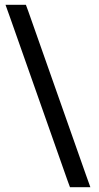

<svg xmlns="http://www.w3.org/2000/svg" viewBox="-20 -760 415 801"><path d="M22 -687 3 -740H88L98 -713L338 -32L357 21H272L262 -6Z"/></svg>

Font: Nordica Plus
Style: NordicaClassicLight
Weight: 300
Version: Version 1.01